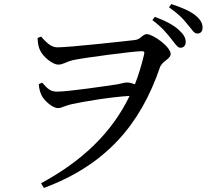

<svg xmlns="http://www.w3.org/2000/svg" viewBox="-20 -858 1040 945"><path d="M868 -623C884 -623 894 -634 894 -652C894 -672 884 -689 861 -710C834 -735 794 -756 742 -775L730 -759C775 -726 801 -694 821 -669C842 -643 853 -623 868 -623ZM951 -693C967 -693 977 -703 977 -721C977 -743 968 -761 941 -783C916 -803 876 -821 823 -838L812 -822C860 -788 883 -764 903 -738C925 -714 933 -693 951 -693ZM265 -326C285 -326 297 -338 337 -346C386 -357 519 -380 618 -386C529 -202 382 -64 182 44L196 67C501 -46 671 -245 767 -526C778 -558 820 -567 820 -592C820 -628 733 -690 702 -690C682 -690 673 -664 644 -661C592 -655 322 -625 262 -625C229 -625 204 -654 182 -678L165 -671C166 -644 170 -625 177 -611C190 -581 237 -540 267 -540C290 -540 303 -553 339 -562C394 -574 638 -606 677 -606C688 -606 693 -604 689 -589C677 -538 662 -489 644 -443C631 -448 618 -452 605 -452C593 -452 579 -447 558 -443C510 -436 319 -407 261 -407C230 -407 214 -420 188 -451L171 -444C172 -423 177 -405 184 -390C195 -365 238 -326 265 -326Z"/></svg>

Font: Source Han Serif SC Medium
Style: Regular
Weight: 500
Designer: Ryoko NISHIZUKA 西塚涼子 (kana & ideographs); Frank Grießhammer (Latin, Greek & Cyrillic); Wenlong ZHANG 张文龙 (bopomofo); San
Foundry: Adobe
Version: Version 2.003;hotconv 1.1.1;makeotfexe 2.6.0